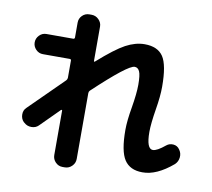

<svg xmlns="http://www.w3.org/2000/svg" viewBox="-91 -900 1181 1071"><g transform="rotate(10 500.0 -365.0)"><path d="M113.3 -533.2Q89.8 -533.2 73.2 -550.3Q56.6 -567.4 56.6 -590.3Q56.6 -613.3 73.2 -630.4Q89.8 -647.5 113.3 -647.5H264.6Q272.5 -647.5 273.4 -655.3V-740.2Q273.4 -763.7 290 -780.3Q306.6 -796.9 330.1 -796.9H342.8Q366.2 -796.9 383.3 -779.8Q400.4 -762.7 400.4 -740.2V-544.9Q400.4 -543 402.3 -542Q404.3 -541 406.2 -543Q502 -627.9 556.6 -657.2Q611.3 -686.5 663.1 -686.5Q737.3 -686.5 768.6 -639.6Q799.8 -592.8 799.8 -469.7Q799.8 -415 787.1 -339.8Q773.4 -255.9 773.4 -210Q773.4 -113.3 809.6 -113.3Q833 -113.3 878.9 -151.4Q895.5 -165 918 -163.1Q940.4 -161.1 953.1 -142.6Q967.8 -123 965.3 -98.6Q962.9 -74.2 945.3 -57.6Q853.5 20.5 773.4 19.5Q703.1 19.5 671.4 -28.8Q639.6 -77.1 639.6 -197.3Q639.6 -249 653.3 -327.1Q667 -408.2 667 -457Q667 -512.7 657.7 -532.7Q648.4 -552.7 629.9 -552.7Q591.8 -552.7 406.2 -377.9Q400.4 -372.1 400.4 -363.3V9.8Q400.4 33.2 383.3 50.3Q366.2 67.4 342.8 67.4H330.1Q306.6 67.4 290 50.3Q273.4 33.2 273.4 9.8V-242.2Q273.4 -244.1 270.5 -245.1Q267.6 -246.1 266.6 -244.1Q233.4 -211.9 160.2 -137.7Q144.5 -122.1 120.1 -122.1Q95.7 -122.1 79.1 -137.7L74.2 -141.6Q58.6 -157.2 58.1 -181.6Q57.6 -206.1 74.2 -221.7Q184.6 -332 266.6 -412.1Q272.5 -418 273.4 -426.8V-525.4Q273.4 -533.2 264.6 -533.2Z"/></g></svg>

Font: Rounded Mgen+ 1mn bold
Style: Bold
Weight: 700
Designer: [Source Han Sans]
Ryoko NISHIZUKA  (kana & ideographs); Paul D. Hunt (Latin, Greek & Cyrillic); Wenlong ZHANG  (bopomofo
Version: Version 1.059.20150602